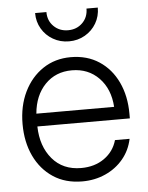

<svg xmlns="http://www.w3.org/2000/svg" viewBox="-53 -771 634 825"><g transform="rotate(-5 264.0 -359.0)"><path d="M269 10.3Q196.3 10.3 143.8 -24.4Q91.3 -59.1 62.7 -119.4Q34.2 -179.7 34.2 -257.3Q34.2 -335 63.7 -395.8Q93.3 -456.5 145.3 -491.2Q197.3 -525.9 265.1 -525.9Q335.4 -525.9 387.2 -491.9Q439 -458 467.3 -398.2Q495.6 -338.4 495.6 -261.2V-241.7H96.7Q98.6 -155.8 144.5 -101.6Q190.4 -47.4 269 -47.4Q327.6 -47.4 368.9 -76.7Q410.2 -106 423.8 -154.3H486.8Q476.6 -105 445.6 -67.9Q414.6 -30.8 368.9 -10.3Q323.2 10.3 269 10.3ZM97.2 -296.9H432.6Q427.7 -374.5 381.8 -421.9Q335.9 -469.2 265.1 -469.2Q194.8 -469.2 149.4 -422.1Q104 -375 97.2 -296.9ZM264.6 -594.2Q226.6 -594.2 195.8 -612.1Q165 -629.9 147.2 -660.2Q129.4 -690.4 129.4 -728H178.2Q178.2 -690.4 202.9 -666.3Q227.5 -642.1 264.6 -642.1Q301.8 -642.1 326.4 -666.3Q351.1 -690.4 351.1 -728H399.9Q399.9 -690.4 382.1 -660.2Q364.3 -629.9 333.5 -612.1Q302.7 -594.2 264.6 -594.2Z"/></g></svg>

Font: Inter Display Light
Style: Regular
Weight: 300
Designer: Rasmus Andersson
Foundry: rsms
Version: Version 4.000;git-a52131595